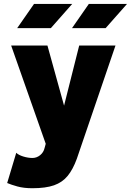

<svg xmlns="http://www.w3.org/2000/svg" viewBox="-20 -743 676 992"><path d="M377 77.1Q356.9 132.3 329.6 165.8Q302.2 199.2 259 214.4Q215.8 229.5 147.5 229.5Q103 229.5 70.3 220.5Q37.6 211.4 17.1 202.6L64 46.4Q75.7 58.1 100.6 65.7Q125.5 73.2 147.5 73.2Q169.4 73.2 187.3 58.8Q205.1 44.4 210.4 21.5L216.3 0L37.6 -507.8H225.1L311 -197.3L389.2 -507.8H576.7L403.3 0ZM525.9 -597.7H352.1L439 -722.7H636.2ZM242.7 -597.7H68.8L155.8 -722.7H353Z"/></svg>

Font: Giphurs Black
Style: Regular
Weight: 900
Version: Version 0.920; ttfautohint (v1.8.4.7-5d5b)